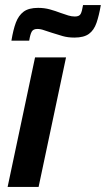

<svg xmlns="http://www.w3.org/2000/svg" viewBox="-20 -736 417 756"><path d="M10 0 118 -510H240L132 0ZM25 -576Q32 -619 42.5 -647Q53 -675 73 -690Q93 -705 130 -705Q155 -705 176.5 -699Q198 -693 219 -685Q236 -679 249 -675Q262 -671 275 -671Q292 -671 297.5 -681Q303 -691 307 -716H377Q370 -675 360 -646Q350 -617 330 -602.5Q310 -588 273 -588Q247 -588 226.5 -594Q206 -600 184 -607Q167 -612 153.5 -617Q140 -622 127 -622Q111 -622 105 -611.5Q99 -601 95 -576Z"/></svg>

Font: Saira SemiCondensed SemiBold
Style: Italic
Weight: 600
Width: 4
Italic angle: -12°
Designer: Hector Gatti with collaboration of the Omnibus-Type team
Foundry: Omnibus-Type
Version: Version 1.101